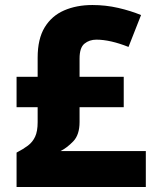

<svg xmlns="http://www.w3.org/2000/svg" viewBox="-20 -745 619 765"><path d="M348 -725Q401 -725 451 -713.5Q501 -702 542 -685L492 -558Q419 -587 364 -587Q336 -587 316.5 -571Q297 -555 297 -512V-439H473V-318H297V-259Q297 -208 272 -182Q247 -156 221 -143H561V0H46V-137Q73 -151 91.5 -165Q110 -179 120 -200.5Q130 -222 130 -258V-318H46V-439H130V-515Q130 -590 158 -636Q186 -682 235.5 -703.5Q285 -725 348 -725Z"/></svg>

Font: Noto Kufi Arabic ExtraBold
Style: Regular
Weight: 800
Designer: Monotype Design Team, David Williams, Khaled Hosny
Foundry: Google LLC
Version: Version 2.109; ttfautohint (v1.8.4.7-5d5b)